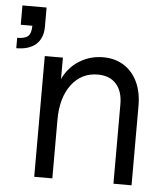

<svg xmlns="http://www.w3.org/2000/svg" viewBox="-55 -746 695 792"><g transform="rotate(5 292.5 -350.0)"><path d="M341 -443Q273 -443 232 -388.5Q191 -334 191 -243L176 -339Q176 -388 200 -428.5Q224 -469 265.5 -492.5Q307 -516 357 -516Q406 -516 442.5 -493Q479 -470 499 -428Q519 -386 519 -329V0H444V-329Q444 -383 417 -413Q390 -443 341 -443ZM116 -500H191V0H116ZM54 -620H106Q106 -573 77.5 -547.5Q49 -522 -4 -522V-565Q28 -565 41 -577Q54 -589 54 -620ZM6 -700H106V-620H6Z"/></g></svg>

Font: Uncut Sans Variable
Style: Regular
Weight: 400
Designer: Kasper Nordkvist
Foundry: UNCUT.wtf
Version: Version 1.304;Glyphs 3.2 (3246)